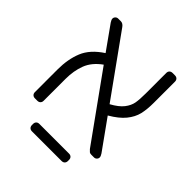

<svg xmlns="http://www.w3.org/2000/svg" viewBox="-192 -698 951 951"><g transform="rotate(45 284.0 -222.5)"><path d="M56 0ZM512 -20Q512 -12 506 -6Q500 0 492 0H473Q464 0 459.5 -3.5Q455 -7 448 -15L201 -359Q152 -324 134.5 -278Q117 -232 117 -176V-22Q117 -12 111 -6Q105 0 95 0H78Q68 0 62 -6Q56 -12 56 -22V-181Q56 -252 78.5 -307.5Q101 -363 167 -406L78 -531Q70 -543 70 -551Q70 -559 76 -565Q82 -571 90 -571H109Q123 -571 134 -556L360 -241Q402 -264 421 -288.5Q440 -313 444.5 -338Q449 -363 449 -405V-549Q449 -559 455 -565Q461 -571 471 -571H488Q498 -571 504 -565Q510 -559 510 -549V-400Q510 -354 502 -320.5Q494 -287 468.5 -255.5Q443 -224 393 -195L504 -40Q512 -28 512 -20ZM161 104V96Q161 86 167 80Q173 74 183 74H391Q401 74 407 80Q413 86 413 96V104Q413 114 407 120Q401 126 391 126H183Q173 126 167 120Q161 114 161 104Z"/></g></svg>

Font: Hezaedrus Light
Style: Regular
Weight: 300
Designer: Hubert & Fischer
Foundry: Hubert & Fischer
Version: Version 1.10;September 3, 2019;FontCreator 11.5.0.2425 64-bi